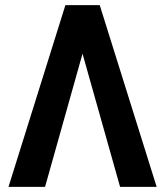

<svg xmlns="http://www.w3.org/2000/svg" viewBox="-20 -731 648 751"><path d="M320.8 -585 156.2 0H13.2L235.8 -710.9H329.6ZM449.7 0 284.2 -586.9 276.4 -710.9H370.1L592.8 0Z"/></svg>

Font: Roboto SemiCondensed SemiBold
Style: Regular
Weight: 600
Width: 4
Designer: Christian Robertson
Foundry: Google
Version: Version 3.009; 2024